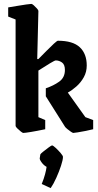

<svg xmlns="http://www.w3.org/2000/svg" viewBox="-20 -672 505 985"><path d="M356 10Q353 10 344 4Q335 -2 326 -9.5Q317 -17 314 -21L215 -178V-219Q254 -232 283.5 -253Q313 -274 313 -313Q313 -341 298 -351.5Q283 -362 266 -362Q261 -362 236 -347Q211 -332 177 -310V-71L212 -56V-9Q169 0 138.5 5Q108 10 99 10Q96 10 86.5 2.5Q77 -5 68.5 -13.5Q60 -22 60 -26V-572L22 -587V-634Q41 -637 67 -641.5Q93 -646 114.5 -649Q136 -652 141 -652Q145 -652 153.5 -644.5Q162 -637 169.5 -628.5Q177 -620 177 -616L171 -369H177Q197 -389 218.5 -411Q240 -433 256.5 -448Q273 -463 277 -463Q354 -463 389.5 -429.5Q425 -396 425 -336Q425 -303 410 -276Q395 -249 372.5 -229Q350 -209 328 -197L418 -71L458 -56V-9Q443 -5 420.5 -0.5Q398 4 379 7Q360 10 356 10ZM240 293 194 272Q205 245 211 222.5Q217 200 219 184Q204 176 193 160.5Q182 145 184 139L187 120Q188 117 201.5 106Q215 95 229.5 84.5Q244 74 247 74Q252 74 265.5 86.5Q279 99 291 113Q303 127 303 133Q303 148 293 178.5Q283 209 268.5 241Q254 273 240 293Z"/></svg>

Font: Grenze Gotisch SemiBold
Style: Regular
Weight: 600
Designer: Renata Polastri
Foundry: Omnibus-Type
Version: Version 1.001